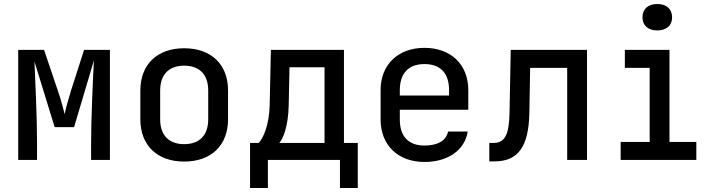

<svg xmlns="http://www.w3.org/2000/svg" viewBox="-20 -799 3540 959"><path d="M165 0V-87C165 -213 156 -403 152 -492L253 -164H350L449 -497C444 -400 435 -202 435 -87V0H529V-550H400L333 -341C319 -296 307 -251 303 -229C297 -251 286 -296 271 -340L200 -550H71V0Z M900 8C1035 8 1119 -73 1119 -203V-348C1119 -477 1035 -558 900 -558C765 -558 681 -477 681 -347V-203C681 -73 765 8 900 8ZM900 -79C825 -79 780 -122 780 -203V-347C780 -428 825 -471 900 -471C975 -471 1020 -428 1020 -347V-203C1020 -122 975 -79 900 -79Z M1318 140V0H1678V140H1767V-85H1698V-550H1333L1327 -274C1325 -174 1294 -107 1272 -85H1229V140ZM1375 -85C1394 -105 1420 -170 1422 -272L1426 -463H1601V-85Z M2319 -349C2319 -476 2233 -560 2100 -560C1968 -560 1881 -476 1881 -349V-202C1881 -74 1968 10 2100 10C2217 10 2302 -49 2316 -142H2218C2208 -96 2166 -72 2100 -72C2021 -72 1977 -117 1977 -202V-251H2319ZM1977 -349C1977 -433 2021 -479 2100 -479C2180 -479 2223 -433 2223 -349V-322H1977Z M2450 7C2567 7 2620 -65 2624 -232L2628 -460H2813V0H2912V-550H2531L2525 -237C2523 -124 2501 -85 2444 -85H2424V7Z M3263 -647C3309 -647 3337 -672 3337 -712C3337 -754 3309 -779 3263 -779C3217 -779 3189 -754 3189 -712C3189 -672 3217 -647 3263 -647ZM3458 0V-90H3324V-550H3101V-460H3225V-90H3080V0Z"/></svg>

Font: Tekne LDO Medium
Style: Regular
Weight: 500
Monospace: yes
Designer: Alessio Laiso, Mario Rullo, Paolo Rosset
Foundry: Alessio Laiso
Version: Version 1.000;hotconv 1.0.109;makeotfexe 2.5.65596